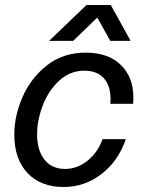

<svg xmlns="http://www.w3.org/2000/svg" viewBox="-20 -732 574 766"><path d="M512 -343Q512 -327 511 -318H420Q421 -325 421 -338Q421 -390 394 -420Q367 -450 317 -450Q259 -450 216 -410Q173 -370 150.5 -311Q128 -252 128 -197Q128 -132 157.5 -95Q187 -58 239 -58Q289 -58 330 -91.5Q371 -125 389 -177H482Q453 -91 386 -38.5Q319 14 233 14Q142 14 89.5 -42Q37 -98 37 -195Q37 -269 70 -345Q103 -421 167.5 -471.5Q232 -522 322 -522Q411 -522 461.5 -473.5Q512 -425 512 -343ZM420 -569 368 -662 272 -569H176L325 -712H422L501 -569Z"/></svg>

Font: CST
Style: Italic
Weight: 400
Italic angle: -14°
Version: Version 1.00